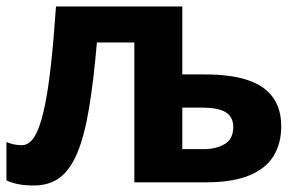

<svg xmlns="http://www.w3.org/2000/svg" viewBox="-20 -566 928 596"><path d="M545.9 -545.9V-335H615.2Q696.3 -335 748.8 -317.4Q801.3 -299.8 827.1 -263.9Q853 -228 853 -173.8Q853 -121.1 829.3 -82Q805.7 -43 753.9 -21.5Q702.1 0 618.2 0H397V-434.1H280.8Q270.5 -314 256.3 -229.5Q242.2 -145 220.2 -92Q198.2 -39.1 165.5 -14.6Q132.8 9.8 85 9.8Q58.6 9.8 37.8 5.9Q17.1 2 0 -5.9V-125Q10.7 -120.6 22.9 -117.9Q35.2 -115.2 47.9 -115.2Q62 -115.2 74.7 -126.5Q87.4 -137.7 98.6 -165.3Q109.9 -192.9 119.9 -241.7Q129.9 -290.5 138.2 -365.2Q146.5 -439.9 153.8 -545.9ZM608.9 -231.9H545.9V-103H610.8Q651.4 -103 677.7 -118.9Q704.1 -134.8 704.1 -171.9Q704.1 -203.6 680.2 -217.8Q656.2 -231.9 608.9 -231.9Z"/></svg>

Font: Wonky
Style: Regular
Weight: 400
Designer: Monotype Design Team
Foundry: Monotype Imaging Inc.
Version: Version 3.000